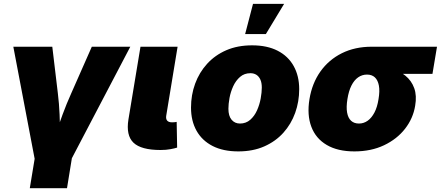

<svg xmlns="http://www.w3.org/2000/svg" viewBox="-20 -789 2326 1013"><path d="M164.1 55.7 50.3 -542.5H255.9L285.2 -296.9Q292 -242.2 294.4 -184.8Q296.9 -127.4 298.3 -61.5H266.1Q289.1 -127.4 310.1 -184.6Q331.1 -241.7 356 -296.9L464.4 -542.5H667.5L354 55.7ZM137.2 204.1 171.4 -3.4H367.2L333.5 204.1Z M827.1 2.4Q724.6 2.4 684.3 -36.1Q644 -74.7 657.7 -159.2L721.2 -542.5H917L856.9 -177.7Q854.5 -161.1 862.3 -152.3Q870.1 -143.6 887.7 -143.6Q897 -143.6 902.6 -144.3Q908.2 -145 912.1 -146L914.6 -10.3Q902.3 -6.3 879.6 -2Q856.9 2.4 827.1 2.4Z M1237.3 9.8Q1157.2 9.8 1101.6 -18.8Q1045.9 -47.4 1016.8 -99.4Q987.8 -151.4 987.8 -221.2Q987.8 -288.1 1009.5 -347.4Q1031.2 -406.7 1072.8 -452.4Q1114.3 -498 1173.8 -523.9Q1233.4 -549.8 1310.1 -549.8Q1389.6 -549.8 1445.1 -521.2Q1500.5 -492.7 1529.5 -440.4Q1558.6 -388.2 1558.6 -318.4Q1558.6 -252.9 1537.4 -193.6Q1516.1 -134.3 1475.1 -88.6Q1434.1 -43 1374.3 -16.6Q1314.5 9.8 1237.3 9.8ZM1246.1 -137.2Q1277.8 -137.2 1300.3 -157Q1322.8 -176.8 1336.2 -207Q1349.6 -237.3 1355.5 -269.8Q1361.3 -302.2 1361.3 -327.1Q1361.3 -352.1 1353.8 -368.9Q1346.2 -385.7 1332.8 -394.3Q1319.3 -402.8 1301.3 -402.8Q1269 -402.8 1246.6 -383.3Q1224.1 -363.8 1210.4 -334Q1196.8 -304.2 1190.9 -272.2Q1185.1 -240.2 1185.1 -215.3Q1185.1 -177.2 1201.9 -157.2Q1218.8 -137.2 1246.1 -137.2ZM1273.4 -609.4 1314.9 -768.6H1479L1382.8 -609.4Z M1849.6 9.8Q1761.7 9.8 1703.9 -24.2Q1646 -58.1 1622.6 -120.4Q1599.1 -182.6 1612.8 -266.1Q1626.5 -349.6 1670.4 -411.6Q1714.4 -473.6 1783.4 -508.1Q1852.5 -542.5 1940.9 -542.5H2285.6L2261.7 -399.4H2023.9L1916 -395.5Q1890.6 -395.5 1869.6 -380.9Q1848.6 -366.2 1834.2 -337.6Q1819.8 -309.1 1813 -266.1Q1806.2 -224.1 1811.3 -195.3Q1816.4 -166.5 1832.3 -151.9Q1848.1 -137.2 1874 -137.2Q1898.9 -137.2 1919.7 -151.9Q1940.4 -166.5 1955.6 -195.3Q1970.7 -224.1 1977.1 -266.1Q1984.4 -309.1 1979 -337.6Q1973.6 -366.2 1957.8 -380.9Q1941.9 -395.5 1916.5 -395.5L1924.8 -443.8Q1986.3 -443.8 2035.9 -430.4Q2085.4 -417 2118.4 -390.1Q2151.4 -363.3 2165.5 -323.7Q2179.7 -284.2 2170.4 -231Q2159.7 -164.6 2117.2 -109.9Q2074.7 -55.2 2006.3 -22.7Q1938 9.8 1849.6 9.8Z"/></svg>

Font: Inter 16pt Black
Style: Italic
Weight: 900
Italic angle: -9.3988°
Version: Version 4.001;git-66647c0bb